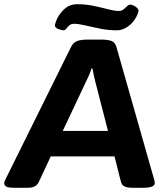

<svg xmlns="http://www.w3.org/2000/svg" viewBox="-35 -890 790 912"><path d="M33 2Q4 2 -5.5 -4Q-15 -10 -15 -20Q-15 -28 -9 -38L303 -668Q313 -688 331 -695Q349 -702 383 -702H443Q479 -702 495.5 -695Q512 -688 518 -667L697 -38Q700 -28 700 -20Q700 2 645 2H595Q573 2 558.5 -3.5Q544 -9 539 -28L509 -147H206L150 -27Q142 -10 128.5 -4Q115 2 97 2ZM373 -501 263 -268H478L418 -501Q415 -513 411 -530Q407 -547 404 -565H400Q395 -549 388 -533Q381 -517 373 -501ZM266 -746Q259 -746 242.5 -752Q226 -758 226 -769Q226 -774 229.5 -784.5Q233 -795 237 -803Q253 -833 276 -851.5Q299 -870 331 -870Q373 -870 410.5 -862Q448 -854 478.5 -846Q509 -838 529 -838Q543 -838 552 -845.5Q561 -853 568.5 -860.5Q576 -868 583 -868Q594 -868 608.5 -858.5Q623 -849 623 -838Q623 -836 620.5 -828Q618 -820 612 -809Q598 -782 572.5 -764Q547 -746 520 -746Q479 -746 440 -754Q401 -762 369 -769.5Q337 -777 317 -777Q303 -777 294.5 -769.5Q286 -762 280 -754Q274 -746 266 -746Z"/></svg>

Font: Asap Expanded Expanded Regular
Style: Bold Italic
Weight: 700
Width: 7
Italic angle: -6°
Designer: Pablo Cosgaya
Foundry: Omnibus-Type
Version: Version 3.001; ttfautohint (v1.8.4.7-5d5b)